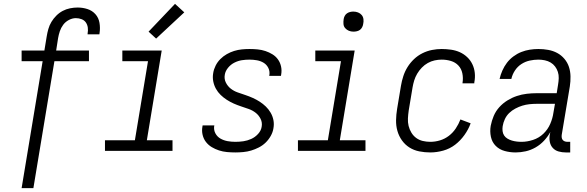

<svg xmlns="http://www.w3.org/2000/svg" viewBox="-20 -782 3040 995"><path d="M92 193 201 -465H92V-520H210L222 -593Q225 -612 230.5 -631.5Q236 -651 246.5 -668.5Q257 -686 272 -701Q287 -716 305 -725.5Q323 -735 343 -739Q363 -743 382 -743Q409 -743 433.5 -735Q458 -727 474.5 -708.5Q491 -690 495.5 -664Q500 -638 496 -611L495 -604H434V-608Q437 -624 435 -639Q433 -654 425 -665.5Q417 -677 403 -682.5Q389 -688 373 -688Q355 -688 337 -678.5Q319 -669 307.5 -653.5Q296 -638 290 -620Q284 -602 281 -584L271 -520H441V-465H262L153 193Z M524 0V-55H679L747 -465H614V-520H818L741 -55H874V0ZM789 -582 750 -618 887 -762 935 -718Z M1200 8Q1178 8 1156.5 6Q1135 4 1115 -2.5Q1095 -9 1077.5 -19.5Q1060 -30 1047.5 -46Q1035 -62 1030 -83Q1025 -104 1029 -126L1030 -132H1091L1090 -129Q1087 -108 1096.5 -90.5Q1106 -73 1123 -63.5Q1140 -54 1159.5 -50.5Q1179 -47 1200 -47Q1221 -47 1241.5 -50Q1262 -53 1282 -62Q1302 -71 1317.5 -88Q1333 -105 1336 -125Q1340 -147 1330.5 -166Q1321 -185 1305 -197.5Q1289 -210 1269.5 -217Q1250 -224 1230 -230.5Q1210 -237 1191 -245.5Q1172 -254 1155 -265Q1138 -276 1123.5 -290Q1109 -304 1099 -322Q1089 -340 1085 -361Q1081 -382 1085 -404Q1088 -423 1097.5 -442Q1107 -461 1122 -476Q1137 -491 1155.5 -501.5Q1174 -512 1193.5 -518Q1213 -524 1233 -526Q1253 -528 1273 -528Q1294 -528 1315 -526Q1336 -524 1355.5 -517.5Q1375 -511 1392 -500.5Q1409 -490 1420.5 -474Q1432 -458 1436.5 -437.5Q1441 -417 1437 -395L1436 -389H1375L1376 -393Q1379 -413 1370.5 -430Q1362 -447 1346.5 -456.5Q1331 -466 1312 -469.5Q1293 -473 1273 -473Q1253 -473 1233.5 -470Q1214 -467 1195 -457.5Q1176 -448 1162 -431Q1148 -414 1145 -395Q1141 -373 1150.5 -354Q1160 -335 1176 -322.5Q1192 -310 1212 -303Q1232 -296 1251.5 -289.5Q1271 -283 1290 -274.5Q1309 -266 1326 -255Q1343 -244 1357.5 -230Q1372 -216 1382.5 -198Q1393 -180 1397 -159.5Q1401 -139 1397 -117Q1394 -97 1383 -77.5Q1372 -58 1356.5 -43Q1341 -28 1321.5 -18Q1302 -8 1282 -2Q1262 4 1241 6Q1220 8 1200 8Z M1524 0V-55H1679L1747 -465H1614V-520H1818L1741 -55H1874V0ZM1812 -618Q1799 -618 1788 -622.5Q1777 -627 1769 -636Q1761 -645 1760 -657.5Q1759 -670 1761 -683Q1762 -691 1766.5 -699.5Q1771 -708 1778.5 -713Q1786 -718 1794.5 -720Q1803 -722 1811 -722Q1824 -722 1835.5 -717.5Q1847 -713 1854.5 -704Q1862 -695 1863.5 -682.5Q1865 -670 1862 -657Q1861 -649 1856.5 -640.5Q1852 -632 1845 -627Q1838 -622 1829 -620Q1820 -618 1812 -618Z M2210 8Q2181 8 2153 2.5Q2125 -3 2102 -17.5Q2079 -32 2063 -54.5Q2047 -77 2039.5 -103.5Q2032 -130 2032.5 -159Q2033 -188 2038 -218L2058 -338Q2062 -362 2070 -387Q2078 -412 2092 -434.5Q2106 -457 2125.5 -475.5Q2145 -494 2169 -506Q2193 -518 2218.5 -523Q2244 -528 2269 -528Q2293 -528 2317.5 -524.5Q2342 -521 2363 -511.5Q2384 -502 2401 -486Q2418 -470 2428 -449Q2438 -428 2440.5 -404Q2443 -380 2438 -355V-350H2377V-353Q2381 -378 2376 -402Q2371 -426 2355.5 -442.5Q2340 -459 2317 -466Q2294 -473 2269 -473Q2251 -473 2232.5 -469Q2214 -465 2197 -455.5Q2180 -446 2166 -431.5Q2152 -417 2142 -400Q2132 -383 2126.5 -365Q2121 -347 2118 -329L2098 -209Q2095 -188 2094 -168Q2093 -148 2097.5 -129.5Q2102 -111 2112 -94.5Q2122 -78 2137 -67Q2152 -56 2171 -51.5Q2190 -47 2210 -47Q2235 -47 2260 -54.5Q2285 -62 2306 -78Q2327 -94 2342 -116.5Q2357 -139 2366 -163L2419 -143Q2408 -112 2387 -82.5Q2366 -53 2338.5 -32Q2311 -11 2277 -1.5Q2243 8 2210 8Z M2652 8Q2623 8 2595.5 0.5Q2568 -7 2549 -26Q2530 -45 2524 -73Q2518 -101 2523 -130Q2528 -156 2538.5 -181Q2549 -206 2567.5 -226.5Q2586 -247 2609.5 -261.5Q2633 -276 2658.5 -284.5Q2684 -293 2710 -296Q2736 -299 2761 -299H2865L2872 -343Q2875 -360 2875.5 -377Q2876 -394 2871 -409.5Q2866 -425 2856.5 -437.5Q2847 -450 2833.5 -458Q2820 -466 2803.5 -469.5Q2787 -473 2770 -473Q2748 -473 2725 -468Q2702 -463 2682 -450Q2662 -437 2648.5 -416.5Q2635 -396 2630 -373H2569Q2574 -395 2583.5 -416.5Q2593 -438 2607 -456.5Q2621 -475 2640.5 -489.5Q2660 -504 2681.5 -512.5Q2703 -521 2725.5 -524.5Q2748 -528 2770 -528Q2796 -528 2821 -523.5Q2846 -519 2867.5 -507.5Q2889 -496 2905 -477Q2921 -458 2928.5 -435Q2936 -412 2936.5 -386Q2937 -360 2933 -334L2891 -83Q2890 -76 2891 -69Q2892 -62 2896 -57Q2900 -52 2906.5 -49.5Q2913 -47 2921 -47H2935V8H2912Q2893 8 2875 3Q2857 -2 2845 -15Q2833 -28 2829.5 -46Q2826 -64 2829 -83L2832 -98Q2819 -74 2799.5 -53Q2780 -32 2755.5 -18Q2731 -4 2704.5 2Q2678 8 2652 8ZM2683 -47Q2712 -47 2742.5 -57Q2773 -67 2796 -89Q2819 -111 2831.5 -140Q2844 -169 2848 -198L2856 -244H2762Q2743 -244 2724 -242Q2705 -240 2687 -234.5Q2669 -229 2651 -219.5Q2633 -210 2619 -196.5Q2605 -183 2596.5 -165Q2588 -147 2585 -128Q2583 -115 2584.5 -102.5Q2586 -90 2592.5 -80Q2599 -70 2610 -63.5Q2621 -57 2633 -53.5Q2645 -50 2657.5 -48.5Q2670 -47 2683 -47Z"/></svg>

Font: Iosevka SS18 Light
Style: Italic
Weight: 300
Italic angle: -9°
Monospace: yes
Designer: Belleve Invis
Foundry: Belleve Invis
Version: Version 25.1.1; ttfautohint (v1.8.4)